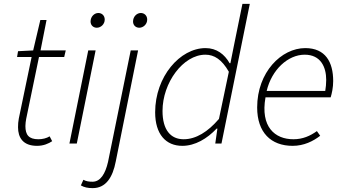

<svg xmlns="http://www.w3.org/2000/svg" viewBox="-20 -740 1773 990"><path d="M171 12C205 12 231 0 249 -12L236 -37C220 -27 199 -22 178 -22C128 -22 111 -45 111 -90C111 -103 113 -115 115 -127L181 -446H311L319 -480H189L220 -637H188L151 -480L73 -476L68 -446H143L77 -129C74 -113 73 -100 73 -84C73 -31 98 12 171 12Z M338 0H376L473 -480H435ZM479 -597C500 -597 520 -615 520 -639C520 -660 505 -673 487 -673C467 -673 447 -655 447 -629C447 -610 461 -597 479 -597Z M458 230C525 230 561 176 577 92L692 -480H654L537 95C523 156 498 197 457 197C439 197 424 195 410 187L397 216C414 226 433 230 458 230ZM698 -597C719 -597 739 -615 739 -639C739 -660 724 -673 706 -673C686 -673 666 -655 666 -629C666 -610 680 -597 698 -597Z M920 12C986 12 1048 -25 1097 -77H1101L1090 0H1122L1268 -720H1230L1187 -509L1168 -414H1164C1138 -460 1097 -492 1040 -492C908 -492 780 -345 780 -161C780 -48 835 12 920 12ZM927 -22C860 -22 818 -70 818 -168C818 -313 924 -458 1039 -458C1085 -458 1124 -433 1160 -370L1109 -127C1052 -60 990 -22 927 -22Z M1489 12C1547 12 1595 -12 1631 -40L1614 -64C1579 -39 1541 -22 1493 -22C1397 -22 1322 -86 1349 -238H1685C1691 -258 1698 -288 1698 -322C1698 -420 1658 -492 1554 -492C1431 -492 1306 -368 1306 -186C1306 -57 1377 12 1489 12ZM1355 -271C1381 -381 1465 -458 1551 -458C1634 -458 1662 -394 1662 -328C1662 -307 1660 -290 1657 -271Z"/></svg>

Font: Source Sans Pro Light
Style: Italic
Weight: 300
Italic angle: -11°
Designer: Paul D. Hunt
Foundry: Adobe Systems Incorporated
Version: Version 3.006;hotconv 1.0.111;makeotfexe 2.5.65597